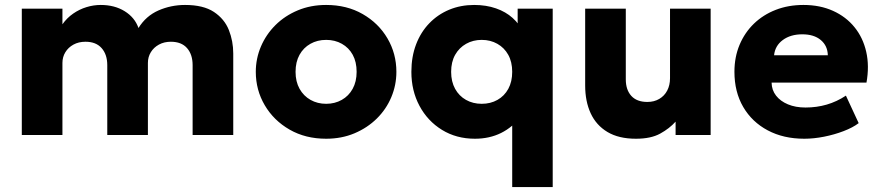

<svg xmlns="http://www.w3.org/2000/svg" viewBox="-20 -545 3551 775"><path d="M68 0V-510H232V-447Q250.5 -473 275.5 -490.2Q300.5 -507.5 329 -516.2Q357.5 -525 386.5 -525Q442.5 -525 483.2 -499.8Q524 -474.5 539 -432Q569 -480.5 619.5 -502.8Q670 -525 727 -525Q801 -525 843.5 -496.8Q886 -468.5 903.8 -423.8Q921.5 -379 921.5 -329V0H757.5V-282Q757.5 -325 735 -350.8Q712.5 -376.5 669.5 -376.5Q642.5 -376.5 621.5 -365Q600.5 -353.5 588.8 -334.2Q577 -315 577 -291V0H413V-282Q413 -325 390.2 -350.8Q367.5 -376.5 325 -376.5Q297.5 -376.5 276.5 -365Q255.5 -353.5 243.8 -334.2Q232 -315 232 -291V0Z M1296.5 15Q1213 15 1149 -21.8Q1085 -58.5 1048.8 -120Q1012.5 -181.5 1012.5 -255Q1012.5 -308.5 1033.2 -357.2Q1054 -406 1092 -443.8Q1130 -481.5 1182 -503.2Q1234 -525 1296.5 -525Q1380 -525 1444 -488.2Q1508 -451.5 1544 -390Q1580 -328.5 1580 -255Q1580 -201.5 1559.5 -152.8Q1539 -104 1501 -66.5Q1463 -29 1411 -7Q1359 15 1296.5 15ZM1296.5 -126Q1331.5 -126 1359.5 -141.8Q1387.5 -157.5 1403.5 -186.5Q1419.5 -215.5 1419.5 -255Q1419.5 -295 1403.8 -323.8Q1388 -352.5 1360 -368.2Q1332 -384 1296.5 -384Q1261 -384 1233 -368.2Q1205 -352.5 1189 -323.8Q1173 -295 1173 -255Q1173 -215.5 1189.2 -186.5Q1205.5 -157.5 1233.5 -141.8Q1261.5 -126 1296.5 -126Z M2047.5 210V-114.5L2084.5 -77Q2049.5 -31.5 2002.5 -8.2Q1955.5 15 1897 15Q1822 15 1764 -20.8Q1706 -56.5 1673.2 -117.8Q1640.5 -179 1640.5 -255Q1640.5 -316 1659.5 -365.8Q1678.5 -415.5 1712.8 -451Q1747 -486.5 1793.2 -505.8Q1839.5 -525 1894 -525Q1942.5 -525 1982 -511.2Q2021.5 -497.5 2049.2 -472.5Q2077 -447.5 2092 -415L2069.5 -378V-510H2211V210ZM1924.5 -126Q1960 -126 1988 -141.8Q2016 -157.5 2031.8 -186.5Q2047.5 -215.5 2047.5 -255Q2047.5 -295 2031.5 -323.8Q2015.5 -352.5 1987.5 -368.2Q1959.5 -384 1924.5 -384Q1889.5 -384 1861.5 -368.2Q1833.5 -352.5 1817.2 -323.8Q1801 -295 1801 -255Q1801 -215.5 1817 -186.5Q1833 -157.5 1861 -141.8Q1889 -126 1924.5 -126Z M2547 15Q2477.5 15 2432 -12.2Q2386.5 -39.5 2364.2 -87.8Q2342 -136 2342 -200V-510H2506V-224.5Q2506 -182.5 2528.2 -158Q2550.5 -133.5 2593 -133.5Q2620.5 -133.5 2641.2 -145.8Q2662 -158 2673.2 -179.5Q2684.5 -201 2684.5 -229.5V-510H2848.5V0H2707V-54Q2682.5 -26.5 2645 -5.8Q2607.5 15 2547 15Z M3226.5 15Q3142.5 15 3079 -18.8Q3015.5 -52.5 2980 -113.2Q2944.5 -174 2944.5 -255.5Q2944.5 -314.5 2965.2 -364Q2986 -413.5 3023.2 -449.5Q3060.5 -485.5 3111.2 -505.2Q3162 -525 3223 -525Q3290 -525 3342.5 -501.2Q3395 -477.5 3429.2 -435.2Q3463.5 -393 3476.5 -335.8Q3489.5 -278.5 3477.5 -211.5H3094.5Q3095 -181.5 3112.5 -159Q3130 -136.5 3160.5 -123.8Q3191 -111 3231.5 -111Q3276.5 -111 3317 -122.8Q3357.5 -134.5 3394.5 -159L3446 -48Q3422.5 -30 3385.2 -15.8Q3348 -1.5 3306.2 6.8Q3264.5 15 3226.5 15ZM3104.5 -322H3321.5Q3320.5 -360.5 3293 -383.5Q3265.5 -406.5 3218.5 -406.5Q3171 -406.5 3139.8 -383.5Q3108.5 -360.5 3104.5 -322Z"/></svg>

Font: Geologica Roman
Style: Bold
Weight: 700
Designer: Sindre Bremnes, Frode Helland
Foundry: Monokrom Skriftforlag AS
Version: Version 1.010;gftools[0.9.28]